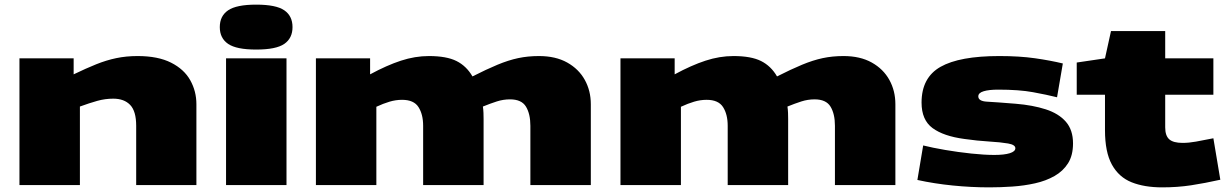

<svg xmlns="http://www.w3.org/2000/svg" viewBox="-20 -799 5312 829"><path d="M64 0V-547H298V-478Q352 -504 395.5 -521.5Q439 -539 482 -548Q525 -557 574 -557Q662 -557 718.5 -528.5Q775 -500 801.5 -452.5Q828 -405 828 -349V0H568V-256Q568 -319 542 -346Q516 -373 469 -373Q434 -373 400 -363.5Q366 -354 325 -339V0Z M1086 -585Q1001 -585 965 -609.5Q929 -634 929 -682Q929 -730 965 -754.5Q1001 -779 1086 -779Q1172 -779 1207.5 -754.5Q1243 -730 1243 -682Q1243 -634 1207.5 -609.5Q1172 -585 1086 -585ZM956 0V-547H1217V0Z M1344 0V-547H1578V-478Q1650 -517 1711 -537Q1772 -557 1832 -557Q1908 -557 1951 -535.5Q1994 -514 2020 -469Q2081 -500 2128 -519.5Q2175 -539 2217 -548Q2259 -557 2307 -557Q2379 -557 2429 -529Q2479 -501 2505 -454Q2531 -407 2531 -349V0H2270V-256Q2270 -307 2251 -338.5Q2232 -370 2182 -370Q2153 -370 2125 -361Q2097 -352 2065 -339Q2067 -325 2067.5 -311.5Q2068 -298 2068 -285V0H1807V-256Q1807 -305 1787 -336.5Q1767 -368 1716 -368Q1689 -368 1662 -360Q1635 -352 1605 -338V0Z M2659 0V-547H2893V-478Q2965 -517 3026 -537Q3087 -557 3147 -557Q3223 -557 3266 -535.5Q3309 -514 3335 -469Q3396 -500 3443 -519.5Q3490 -539 3532 -548Q3574 -557 3622 -557Q3694 -557 3744 -529Q3794 -501 3820 -454Q3846 -407 3846 -349V0H3585V-256Q3585 -307 3566 -338.5Q3547 -370 3497 -370Q3468 -370 3440 -361Q3412 -352 3380 -339Q3382 -325 3382.5 -311.5Q3383 -298 3383 -285V0H3122V-256Q3122 -305 3102 -336.5Q3082 -368 3031 -368Q3004 -368 2977 -360Q2950 -352 2920 -338V0Z M3941 -22 3966 -171Q4006 -161 4061.5 -151.5Q4117 -142 4174 -136Q4231 -130 4273 -130Q4316 -130 4340 -137.5Q4364 -145 4364 -159Q4364 -174 4332.5 -179.5Q4301 -185 4250.5 -188Q4200 -191 4144 -199Q4054 -211 4006.5 -246Q3959 -281 3959 -356Q3959 -464 4041 -510.5Q4123 -557 4295 -557Q4382 -557 4448.5 -547.5Q4515 -538 4569 -525L4544 -379Q4500 -390 4440 -401Q4380 -412 4290 -412Q4250 -412 4227 -405Q4204 -398 4204 -383Q4204 -362 4242 -360Q4280 -358 4366 -351Q4439 -345 4495 -327Q4551 -309 4582 -273.5Q4613 -238 4613 -180Q4613 -128 4591.5 -94Q4570 -60 4533 -39Q4496 -18 4449 -7.5Q4402 3 4351 6.5Q4300 10 4252 10Q4174 10 4094 2Q4014 -6 3941 -22Z M4998 10Q4921 10 4866 -12Q4811 -34 4781 -88Q4751 -142 4751 -237V-390H4629V-529L4751 -547L4777 -665H5011V-547H5219V-390H5011V-249Q5011 -213 5028.5 -197.5Q5046 -182 5086 -182Q5113 -182 5143.5 -187.5Q5174 -193 5219 -202L5249 -23Q5182 -8 5123 1Q5064 10 4998 10Z"/></svg>

Font: Georama Extra Expanded ExtraBold
Style: Regular
Weight: 800
Width: 8
Designer: Jean-Baptiste Levee
Foundry: Production Type
Version: Version 1.000